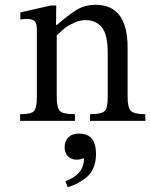

<svg xmlns="http://www.w3.org/2000/svg" viewBox="-20 -505 627 802"><path d="M513 -307V-101Q513 -57 526 -42.5Q539 -28 587 -28V0H356V-28Q406 -28 418 -42Q430 -56 430 -101V-282Q430 -363 404.5 -392Q379 -421 338 -421Q313 -421 287.5 -409Q262 -397 251 -388Q240 -379 217 -358V-101Q217 -56 229.5 -42Q242 -28 293 -28V0H64V-28Q112 -28 123 -42Q134 -56 134 -101V-382Q134 -408 124 -417Q114 -426 92 -426Q65 -424 65 -424V-453L192 -482H215L214 -401H218Q267 -444 301.5 -464.5Q336 -485 379 -485Q513 -485 513 -307ZM263 277 253 252Q331 224 331 156Q314 162 300 162Q278 162 264 148Q250 134 250 110Q250 85 265.5 69Q281 53 311 53Q381 53 381 138Q381 172 369.5 198Q358 224 336.5 239.5Q315 255 300 262.5Q285 270 263 277Z"/></svg>

Font: myMathFont
Style: Regular
Weight: 400
Designer: Ross Mills, John Hudson & Paul Hanslow, Tiro Typeworks Ltd; with prior portions MicroPress Inc., and Coen Hoffman. Math 
Foundry: Tiro Typeworks Ltd
Version: Version 2.13 b171